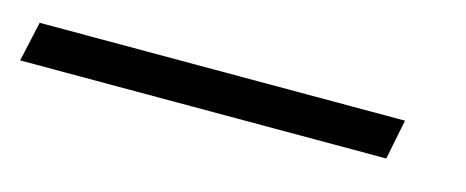

<svg xmlns="http://www.w3.org/2000/svg" viewBox="-58 -17 563 232"><g transform="rotate(15 223.5 99.0)"><path d="M-36 124 -25 74H432L422 124Z"/></g></svg>

Font: TypoPRO Source Sans Pro
Style: Italic
Weight: 400
Italic angle: -11°
Designer: Paul D. Hunt
Foundry: Adobe Systems Incorporated
Version: Version 1.075;PS 2.000;hotconv 1.0.86;makeotf.lib2.5.63406